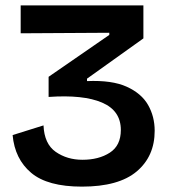

<svg xmlns="http://www.w3.org/2000/svg" viewBox="-20 -681 641 715"><path d="M285 14Q157 14 96 -37.5Q35 -89 27 -178L142 -214Q145 -145 187.5 -115.5Q230 -86 287 -86Q348 -86 389 -112.5Q430 -139 430 -197Q430 -269 360 -299Q290 -329 161 -320V-395L387 -551V-559L57 -557V-661H514V-538L304 -388V-379Q397 -383 452 -358Q507 -333 531.5 -290Q556 -247 556 -194Q556 -99 489 -42.5Q422 14 285 14Z"/></svg>

Font: Bricolage Grotesque 10pt SemiBold
Style: Regular
Weight: 600
Designer: Mathieu Triay
Foundry: Atelier Triay
Version: Version 1.000; ttfautohint (v1.8.4.7-5d5b);gftools[0.9.29]